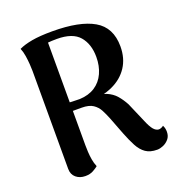

<svg xmlns="http://www.w3.org/2000/svg" viewBox="-131 -820 881 943"><g transform="rotate(-20 309.5 -348.0)"><path d="M156 14Q127 14 107.5 -2.5Q88 -19 88 -48V-560Q88 -574 86.5 -595.5Q85 -617 81.5 -640Q78 -663 70 -682Q97 -695 138.5 -702.5Q180 -710 245 -710Q388 -710 461.5 -667.5Q535 -625 535 -526Q535 -464 505.5 -419Q476 -374 422.5 -349.5Q369 -325 299 -324L313 -341Q362 -342 392 -329.5Q422 -317 441 -295Q460 -273 475 -245L519 -143Q533 -109 545.5 -94Q558 -79 573 -78Q578 -78 585 -80.5Q592 -83 598 -88Q603 -78 604.5 -70Q606 -62 606 -54Q606 -31 593 -16Q580 -1 563 6Q546 13 532 13Q495 13 472 -3Q449 -19 433 -49Q417 -79 401 -120L366 -211Q356 -236 344.5 -258Q333 -280 312 -294Q291 -308 253 -308H193L183 -354Q200 -353 219 -352Q238 -351 259 -351Q306 -353 339 -374.5Q372 -396 389 -433.5Q406 -471 406 -518Q406 -585 371 -626Q336 -667 254 -667Q239 -667 227.5 -666.5Q216 -666 207 -665V-128Q207 -114 208 -94Q209 -74 212.5 -53Q216 -32 224 -13Q216 -6 198.5 4Q181 14 156 14Z"/></g></svg>

Font: Arima Thin SemiBold
Style: Regular
Weight: 600
Version: Version 1.100